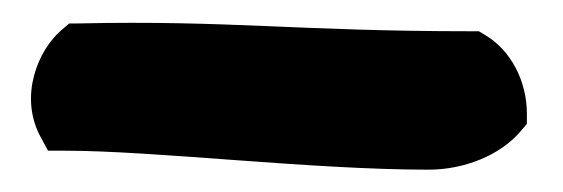

<svg xmlns="http://www.w3.org/2000/svg" viewBox="-20 -351 504 172"><path d="M16 -229 23 -216H38C118 -216 259 -199 364 -199C396 -199 428 -212 446 -233L452 -240V-249C452 -278 438 -306 414 -320L409 -323H402C246 -323 186 -333 50 -330H42L35 -324C14 -306 -3 -265 16 -229Z"/></svg>

Font: Snowfall
Style: Blk
Weight: 900
Designer: Jasper
Foundry: Cannot Into Space Fonts
Version: Version 0.9